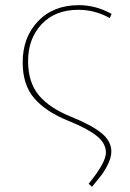

<svg xmlns="http://www.w3.org/2000/svg" viewBox="-20 -506 504 745"><path d="M89 -269Q89 -186 131 -136Q173 -86 256 -53Q337 -20 374.5 11Q412 42 412 82Q412 104 399.5 130Q387 156 374 173Q361 190 337 219L324 207Q391 125 391 86Q391 50 355.5 21.5Q320 -7 248 -36Q158 -72 113 -124.5Q68 -177 68 -264Q68 -361 127.5 -423.5Q187 -486 286 -486Q352 -486 413 -452L406 -436Q348 -468 284 -468Q194 -468 141.5 -412Q89 -356 89 -269Z"/></svg>

Font: Cantarell Thin
Style: Regular
Weight: 100
Designer: Dave Crossland, Nikolaus Waxweiler, Florian Fecher, Jacques Le Bailly, Eben Sorkin, Alexei Vanyashin, Alexios Zavras, Em
Version: Version 0.303